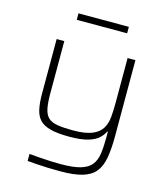

<svg xmlns="http://www.w3.org/2000/svg" viewBox="-128 -782 948 1090"><g transform="rotate(15 345.5 -236.5)"><path d="M330 210Q296 210 259.5 209Q223 208 190.5 205.5Q158 203 135 201V160Q170 163 203.5 165.5Q237 168 267 169Q297 170 321 170Q394 170 436.5 157.5Q479 145 499.5 119.5Q520 94 526 54Q532 14 532 -43V-77H528Q520 -58 499.5 -38Q479 -18 438 -5.5Q397 7 326 7Q258 7 216 -4Q174 -15 152.5 -38Q131 -61 123 -98.5Q115 -136 115 -189V-510H160V-201Q160 -147 167 -113.5Q174 -80 192.5 -62.5Q211 -45 246.5 -39Q282 -33 338 -33Q410 -33 450 -49.5Q490 -66 507.5 -95Q525 -124 528.5 -163Q532 -202 532 -247V-510H578V-62Q578 13 568.5 65.5Q559 118 533 149.5Q507 181 458 195.5Q409 210 330 210ZM197 -645V-683H493V-645Z"/></g></svg>

Font: Saira Expanded ExtraLight
Style: Regular
Weight: 250
Width: 7
Designer: Hector Gatti with collaboration of the Omnibus-Type team
Foundry: Omnibus-Type
Version: Version 1.101